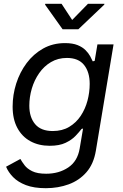

<svg xmlns="http://www.w3.org/2000/svg" viewBox="-20 -781 653 1017"><path d="M222.7 215.8Q159.7 215.8 117.2 199.5Q74.7 183.1 49.3 157Q23.9 130.9 12.2 102.1L87.9 61Q96.2 75.7 109.9 94Q123.5 112.3 150.4 125.7Q177.2 139.2 224.6 139.2Q292 139.2 341.3 106.2Q390.6 73.2 401.9 6.3L419.9 -100.1L412.1 -98.1Q399.9 -82 379.9 -61Q359.9 -40 327.1 -24.4Q294.4 -8.8 243.2 -8.8Q185.1 -8.8 140.9 -33Q96.7 -57.1 71.8 -103.5Q46.9 -149.9 46.9 -216.3Q46.9 -278.8 65.9 -338.6Q85 -398.4 121.1 -446.8Q157.2 -495.1 208.5 -523.9Q259.8 -552.7 324.2 -552.7Q364.7 -552.7 391.1 -542Q417.5 -531.2 433.3 -515.1Q449.2 -499 457.8 -482.9Q466.3 -466.8 471.2 -456.1L481.4 -458.5L496.1 -545.9H581.5L487.8 17.1Q476.1 87.4 438 131.1Q399.9 174.8 344 195.3Q288.1 215.8 222.7 215.8ZM259.3 -86.9Q309.6 -86.9 346.4 -108.9Q383.3 -130.9 407.5 -167.2Q431.6 -203.6 443.4 -247.8Q455.1 -292 455.1 -336.9Q455.1 -399.4 425.3 -436.8Q395.5 -474.1 334.5 -474.1Q287.1 -474.1 250 -452.1Q212.9 -430.2 187.3 -393.3Q161.6 -356.4 148.4 -311.5Q135.3 -266.6 135.3 -221.2Q135.3 -160.2 166 -123.5Q196.8 -86.9 259.3 -86.9ZM306.2 -760.7 362.3 -675.3 445.8 -760.7H533.2L532.2 -756.3L395 -626H311.5L218.8 -756.3L219.7 -760.7Z"/></svg>

Font: Inter Variable
Style: Italic
Weight: 400
Italic angle: -9.39999°
Designer: Rasmus Andersson
Foundry: rsms
Version: Version 4.001;git-9221beed3